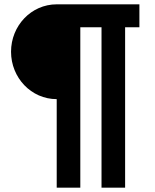

<svg xmlns="http://www.w3.org/2000/svg" viewBox="-20 -718 717 887"><path d="M242 149H351V-592H449V149H558V-592H624V-698H242C124 -698 31 -599 31 -479C31 -359 124 -260 242 -260Z"/></svg>

Font: IBM Plex Devanagari
Style: Bold
Weight: 700
Designer: Mike Abbink, Paul van der Laan, Pieter van Rosmalen, Erin McLaughlin
Foundry: Bold Monday
Version: Version 1.0